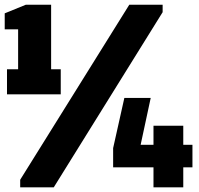

<svg xmlns="http://www.w3.org/2000/svg" viewBox="-23 -798 846 818"><path d="M194.8 -777.8V-502.9H235.8V-396H6.8V-502.9H54.2V-672.9H-2.9V-741.2L86.9 -777.8ZM630.9 -181.2V-262.2H757.8V-181.2H796.9V-85H757.8V0H630.9V-85H459V-167L506.8 -380.9H619.1L576.2 -181.2ZM669.9 -777.8V-746.1L206.1 0H63V-32.2L527.8 -777.8Z"/></svg>

Font: AlfaSlabOne-Regular
Style: Regular
Weight: 400
Designer: JM Sole
Foundry: JM Sole
Version: Version 1.001